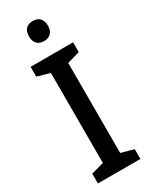

<svg xmlns="http://www.w3.org/2000/svg" viewBox="-235 -969 804 1018"><g transform="rotate(-30 167.5 -459.5)"><path d="M168 -919C134 -919 110 -901 110 -857C110 -816 134 -796 168 -796C201 -796 226 -816 226 -857C226 -900 202 -919 168 -919ZM297 0V-60L220 -81V-632L297 -654V-714H37V-654L114 -632V-81L37 -60V0Z"/></g></svg>

Font: Noto Sans Lao Looped SemiCondensed Medium
Style: Regular
Weight: 500
Width: 4
Designer: Mark Frömberg, Ben Mitchell
Foundry: The Fontpad Ltd
Version: Version 1.002